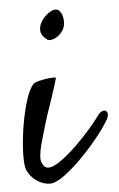

<svg xmlns="http://www.w3.org/2000/svg" viewBox="-49 -678 451 726"><g transform="rotate(-5 176.0 -315.0)"><path d="M214.8 -575.2Q211.9 -564.5 203.6 -554.2Q195.3 -543.9 185.1 -537.6Q174.8 -531.2 164.1 -529.3Q153.3 -527.3 146.5 -533.2Q126 -548.8 125 -566.9Q124 -585 133.8 -601.1Q143.6 -617.2 158.2 -628.4Q172.9 -639.6 183.6 -641.6Q194.3 -643.6 201.7 -637.2Q209 -630.9 212.9 -620.6Q216.8 -610.4 217.3 -597.7Q217.8 -585 214.8 -575.2ZM80.1 -367.2Q85 -373 98.6 -377Q112.3 -380.9 127 -383.3Q141.6 -385.7 153.8 -386.2Q166 -386.7 168 -385.7Q168.9 -384.8 163.1 -365.2Q157.2 -345.7 148.4 -319.3Q139.6 -293 129.9 -265.1Q120.1 -237.3 115.2 -219.7Q110.4 -202.1 103.5 -180.2Q96.7 -158.2 91.3 -137.2Q85.9 -116.2 84 -97.7Q82 -79.1 86.9 -69.3Q91.8 -57.6 97.7 -53.2Q103.5 -48.8 110.4 -48.8Q129.9 -48.8 159.7 -70.3Q189.5 -91.8 220.2 -121.6Q251 -151.4 277.3 -182.1Q303.7 -212.9 316.4 -231.4Q324.2 -241.2 332.5 -244.1Q340.8 -247.1 346.2 -243.2Q351.6 -239.3 352.1 -230.5Q352.5 -221.7 345.7 -210Q330.1 -182.6 299.8 -145Q269.5 -107.4 235.4 -72.8Q201.2 -38.1 168.5 -13.7Q135.7 10.7 115.2 11.7Q98.6 12.7 82.5 6.3Q66.4 0 53.2 -11.2Q40 -22.5 31.2 -37.6Q22.5 -52.7 21.5 -69.3Q18.6 -93.8 21.5 -136.2Q24.4 -178.7 32.2 -223.1Q40 -267.6 52.2 -307.6Q64.5 -347.7 80.1 -367.2Z"/></g></svg>

Font: Satisfy
Style: Regular
Weight: 400
Designer: Font Diner, Inc
Foundry: Font Diner, Inc
Version: Version 1.001